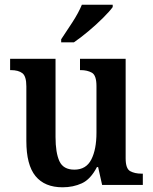

<svg xmlns="http://www.w3.org/2000/svg" viewBox="-20 -786 650 816"><path d="M246 10Q170 10 131 -37.5Q92 -85 92 -187V-419Q92 -462 75 -475Q58 -488 26 -488H23V-536H216V-204Q216 -137 232.5 -101Q249 -65 296 -65Q346 -65 368 -108Q390 -151 390 -222V-420Q390 -466 370.5 -477Q351 -488 323 -488H320V-536H514V-113Q514 -69 533.5 -58.5Q553 -48 581 -48H587V0H414L397 -76H392Q365 -24 328 -7Q291 10 246 10ZM240 -619Q261 -650 287.5 -691Q314 -732 328 -766H459V-756Q447 -739 418.5 -710.5Q390 -682 356 -653.5Q322 -625 294 -606H240Z"/></svg>

Font: Noto Serif Tamil SemiCondensed SemiBold
Style: Italic
Weight: 600
Width: 4
Italic angle: -12°
Designer: Indian Type Foundry, Tom Grace, and the Monotype Design Team
Foundry: Monotype Imaging Inc.
Version: Version 2.003; ttfautohint (v1.8.4.7-5d5b)